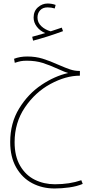

<svg xmlns="http://www.w3.org/2000/svg" viewBox="-20 -677 540 1091"><path d="M450 368Q417 382 373.5 388Q330 394 290 394Q220 394 163 364Q106 334 72 274.5Q38 215 38 130Q38 22 89 -61Q140 -144 215.5 -194.5Q291 -245 367 -262Q352 -266 310 -285Q262 -307 222.5 -319.5Q183 -332 132 -332Q112 -332 98.5 -329.5Q85 -327 64 -320L60 -343Q93 -356 135 -356Q182 -356 222.5 -343.5Q263 -331 314 -308Q353 -291 378.5 -282.5Q404 -274 429 -274H434V-247Q354 -247 267 -200Q180 -153 121.5 -66.5Q63 20 63 131Q63 211 94.5 265Q126 319 178 344.5Q230 370 292 370Q376 370 442 347ZM338 -500Q249 -467 168 -446L163 -468Q211 -481 237 -489Q208 -501 189.5 -525Q171 -549 171 -577Q171 -614 195.5 -635.5Q220 -657 250 -657Q275 -657 296 -649L291 -629Q272 -635 250 -635Q223 -635 208 -618.5Q193 -602 193 -577Q193 -549 214.5 -528.5Q236 -508 268 -499Q291 -506 331 -520Z"/></svg>

Font: Noto Sans Arabic CondThin
Style: Regular
Weight: 250
Width: 3
Designer: Nadine Chahine
Foundry: Monotype Imaging Inc.
Version: Version 1.001